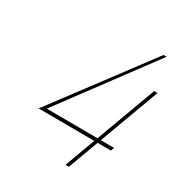

<svg xmlns="http://www.w3.org/2000/svg" viewBox="-174 -873 929 987"><g transform="rotate(30 291.0 -379.5)"><path d="M506.6 -744 510.5 -750H529.2L518.9 -736L129.1 -211L430.7 -209.4L558.2 -555L561.9 -565H581.9L578.2 -555L450.7 -209.3L519.6 -209H529.6L522.2 -189H512.2L443.3 -189.3L380.5 -19L376.8 -9H356.8L360.5 -19L423.3 -189.4L106.7 -191H96.7H91.7L102.8 -205Z"/></g></svg>

Font: Nordica Plus
Style: NordicaClassicUltLtCondObl
Weight: 300
Version: Version 1.01